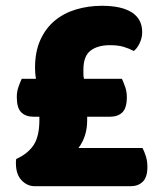

<svg xmlns="http://www.w3.org/2000/svg" viewBox="-20 -643 544 663"><path d="M104 -371Q101 -390 101 -409Q101 -465 119.5 -505.5Q138 -546 169.5 -572Q201 -598 243 -610.5Q285 -623 332 -623Q400 -623 435.5 -600Q471 -577 471 -532Q471 -512 462 -493.5Q453 -475 442 -467Q425 -476 406 -481.5Q387 -487 360 -487Q317 -487 292.5 -468Q268 -449 268 -403Q268 -395 268 -387Q268 -379 270 -371H401Q406 -360 412 -343.5Q418 -327 418 -308Q418 -270 402.5 -255Q387 -240 361 -240H281V-227Q281 -172 251 -132H472Q478 -121 483.5 -104Q489 -87 489 -67Q489 -31 473 -15.5Q457 0 431 0H100Q74 0 54.5 -20.5Q35 -41 35 -79Q35 -84 35 -86.5Q35 -89 36 -94Q76 -112 96 -142Q116 -172 116 -229V-240H95Q69 -240 53.5 -255Q38 -270 38 -308Q38 -327 44 -343.5Q50 -360 55 -371Z"/></svg>

Font: Baloo Bhai
Style: Regular
Weight: 400
Designer: Supriya Tembe, Noopur Datye and Ek Type
Foundry: Ek Type
Version: Version 1.443;PS 1.000;hotconv 16.6.51;makeotf.lib2.5.65220;